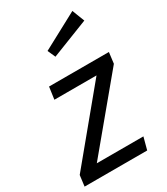

<svg xmlns="http://www.w3.org/2000/svg" viewBox="-209 -882 839 967"><g transform="rotate(-30 210.5 -398.5)"><path d="M425 -462 100 -71H371L352 0H-12L-4 -63L320 -455H75L85 -526H433ZM405 -725 188 -640 168 -685 377 -797Z"/></g></svg>

Font: Fira Sans Book
Style: Italic
Weight: 350
Italic angle: -8°
Designer: bBox Type GmbH & Carrois Corporate GbR & Edenspiekermann AG
Foundry: bBox Type GmbH & Carrois Corporate GbR & Edenspiekermann AG
Version: Version 4.301